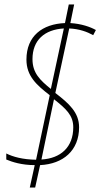

<svg xmlns="http://www.w3.org/2000/svg" viewBox="-20 -779 448 857"><path d="M135 -42 113 58H137L159 -42C262 -47 333 -107 333 -211C333 -277 288 -317 227 -364L289 -652C334 -650 369 -637 396 -622L408 -645C383 -659 343 -673 294 -676L311 -759H287L270 -676C170 -672 98 -619 98 -513C98 -439 144 -399 202 -354L141 -66C81 -67 38 -79 8 -94V-67C34 -56 77 -42 135 -42ZM265 -652 207 -382C159 -421 125 -453 125 -515C125 -600 179 -647 265 -652ZM165 -67 221 -336C274 -294 307 -265 307 -211C307 -122 251 -72 165 -67Z"/></svg>

Font: Noto Sans Condensed Thin
Style: Italic
Weight: 100
Width: 3
Italic angle: -12°
Designer: Monotype Design Team
Foundry: Monotype Imaging Inc.
Version: Version 2.013